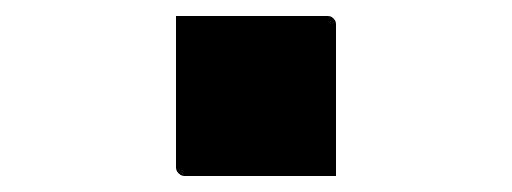

<svg xmlns="http://www.w3.org/2000/svg" viewBox="-20 -444 640 240"><path d="M400 -224Q369 -224 337.5 -224Q306 -224 274.5 -224Q243 -224 211 -224Q208 -224 205.5 -225.5Q203 -227 201.5 -229.5Q200 -232 200 -235V-424Q232 -424 263.5 -424Q295 -424 326.5 -424Q358 -424 389 -424Q393 -424 395 -422.5Q397 -421 398.5 -419Q400 -417 400 -413Z"/></svg>

Font: Recursive Monospace ExtraBold
Style: Regular
Weight: 800
Version: Version 1.047